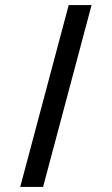

<svg xmlns="http://www.w3.org/2000/svg" viewBox="-20 -740 442 760"><path d="M60 0 252 -720H342.5L150.5 0Z"/></svg>

Font: CCSD_manrope Medium
Style: Regular
Weight: 500
Designer: Mikhail Sharanda
Foundry: Mikhail Sharanda
Version: Version 4.503